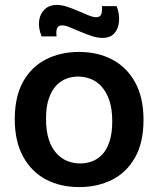

<svg xmlns="http://www.w3.org/2000/svg" viewBox="-20 -747 643 780"><path d="M302 13Q224 13 165.5 -18.5Q107 -50 73.5 -111.5Q40 -173 40 -263Q40 -355 74 -415.5Q108 -476 167 -506Q226 -536 301 -536Q377 -536 436 -505Q495 -474 529 -412.5Q563 -351 563 -260Q563 -168 528.5 -107Q494 -46 435 -16.5Q376 13 302 13ZM306 -83Q331 -83 354 -91.5Q377 -100 395.5 -119.5Q414 -139 425 -172.5Q436 -206 436 -254Q436 -305 424 -339.5Q412 -374 392.5 -395.5Q373 -417 348 -426.5Q323 -436 297 -436Q273 -436 250 -427.5Q227 -419 208.5 -399.5Q190 -380 178.5 -347Q167 -314 167 -265Q167 -214 178.5 -179.5Q190 -145 210 -123.5Q230 -102 254.5 -92.5Q279 -83 306 -83ZM396 -593Q375 -593 351.5 -601Q328 -609 305.5 -618.5Q283 -628 264 -636Q245 -644 232 -644Q216 -644 211.5 -631Q207 -618 210 -599H149Q135 -634 139 -663Q143 -692 162 -709.5Q181 -727 210 -727Q230 -727 253 -719.5Q276 -712 298.5 -702Q321 -692 340 -684.5Q359 -677 371 -677Q388 -677 392 -691.5Q396 -706 394 -722H454Q466 -690 463.5 -660Q461 -630 444.5 -611.5Q428 -593 396 -593Z"/></svg>

Font: Bricolage Grotesque SemiBold
Style: Regular
Weight: 600
Designer: Mathieu Triay
Foundry: Atelier Triay
Version: Version 1.000;gftools[0.9.30]